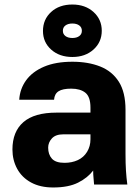

<svg xmlns="http://www.w3.org/2000/svg" viewBox="-20 -816 620 849"><path d="M215 13Q158 13 117.5 -9Q77 -31 56 -69.5Q35 -108 35 -155Q35 -234 83.5 -276Q132 -318 230 -318H380V-340Q380 -388 357.5 -406Q335 -424 295 -424Q257 -424 239 -412.5Q221 -401 219 -375H65Q68 -423 95.5 -461Q123 -499 174.5 -521Q226 -543 300 -543Q370 -543 423 -522Q476 -501 505.5 -454.5Q535 -408 535 -330V-135Q535 -93 537 -61.5Q539 -30 543 0H396Q395 -17 393.5 -30Q392 -43 392 -62Q368 -30 325.5 -8.5Q283 13 215 13ZM265 -96Q298 -96 324 -108Q350 -120 365 -144.5Q380 -169 380 -200V-222H260Q226 -222 209.5 -204Q193 -186 193 -163Q193 -133 209.5 -114.5Q226 -96 265 -96ZM300 -564Q243 -564 206.5 -596.5Q170 -629 170 -679Q170 -730 206 -763Q242 -796 300 -796Q357 -796 393.5 -763Q430 -730 430 -680Q430 -630 393.5 -597Q357 -564 300 -564ZM300 -648Q319 -648 330.5 -656.5Q342 -665 342 -680Q342 -695 330.5 -703.5Q319 -712 300 -712Q281 -712 269.5 -703.5Q258 -695 258 -680Q258 -665 269.5 -656.5Q281 -648 300 -648Z"/></svg>

Font: Golos Text
Style: Bold
Weight: 700
Designer: A.Korolkova, Vitaly Kuzmin
Foundry: ParaType Ltd
Version: Version 2.004